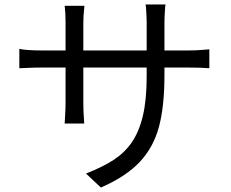

<svg xmlns="http://www.w3.org/2000/svg" viewBox="-20 -798 1040 864"><path d="M434 46 367 -17Q441 -46 490.5 -78Q540 -110 572 -156Q606 -205 623 -277Q640 -349 640 -453V-696Q640 -719 638 -749Q637 -770 635 -778H725Q723 -770 722 -749Q720 -719 720 -696V-459Q720 -320 695.5 -228Q671 -136 609.5 -70Q548 -4 434 46ZM355 -699V-333Q355 -301 357 -275Q359 -249 359 -242H271Q271 -251 273 -277Q275 -311 275 -333V-699Q275 -741 271 -772H360Q355 -727 355 -699ZM167 -571H830Q864 -571 890 -573.5Q916 -576 922 -576V-491Q886 -494 830 -494H167Q133 -494 104 -492.5Q75 -491 67 -491V-578Q99 -571 167 -571Z"/></svg>

Font: Merged Yaku Han JP
Style: Regular
Weight: 400
Designer: Ryoko NISHIZUKA 西塚涼子 (kana, bopomofo & ideographs); Paul D. Hunt (Latin, Greek & Cyrillic); Sandoll Communications 산돌커뮤니
Foundry: Adobe
Version: Version 2.004